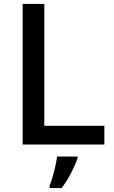

<svg xmlns="http://www.w3.org/2000/svg" viewBox="-20 -734 578 975"><path d="M95 0V-714H205V-95H510V0ZM374 70Q364 99 342 142.5Q320 186 293 221H232V209Q239 191 247 164.5Q255 138 261 110Q267 82 270 61H374Z"/></svg>

Font: Noto Sans Thaana Medium
Style: Regular
Weight: 500
Designer: David Williams
Foundry: Google Inc.
Version: Version 3.001; ttfautohint (v1.8.4.7-5d5b)